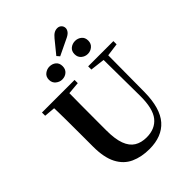

<svg xmlns="http://www.w3.org/2000/svg" viewBox="-307 -1264 1437 1437"><g transform="rotate(-45 411.5 -545.5)"><path d="M320 -811Q294 -811 271 -829.5Q248 -848 248 -880Q248 -913 271 -930.5Q294 -948 320 -948Q351 -948 372 -930.5Q393 -913 393 -880Q393 -848 372 -829.5Q351 -811 320 -811ZM432 -945 413 -967 497 -1070Q515 -1092 531 -1101Q547 -1110 565 -1110Q585 -1110 598 -1097Q611 -1084 611 -1065Q611 -1050 599 -1034Q587 -1018 553 -1003ZM592 -811Q563 -811 541 -829.5Q519 -848 519 -880Q519 -913 541 -930.5Q563 -948 592 -948Q620 -948 642 -930.5Q664 -913 664 -880Q664 -848 642 -829.5Q620 -811 592 -811ZM414 19Q330 19 265 -10.5Q200 -40 164 -109Q128 -178 128 -293V-403Q128 -488 127.5 -573.5Q127 -659 124 -744H286Q285 -659 284.5 -574Q284 -489 284 -403V-308Q284 -217 304.5 -162Q325 -107 364.5 -82.5Q404 -58 461 -58Q551 -58 599 -117.5Q647 -177 646 -314L642 -744H692L689 -309Q687 -140 617 -60.5Q547 19 414 19ZM38 -710V-744H383V-710L223 -696H195ZM527 -710V-744H794V-710L682 -695H652Z"/></g></svg>

Font: Noto Serif JP ExtraBold
Style: Regular
Weight: 800
Designer: Ryoko NISHIZUKA 西塚涼子 (kana & ideographs); Frank Grießhammer (Latin, Greek & Cyrillic); Wenlong ZHANG 张文龙 (bopomofo); San
Foundry: Adobe
Version: Version 2.003-H1;hotconv 1.1.1;makeotfexe 2.6.0